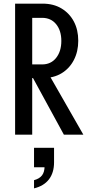

<svg xmlns="http://www.w3.org/2000/svg" viewBox="-20 -740 485 1055"><path d="M63 0V-720H214Q274 -720 318 -693.5Q362 -667 386 -621.5Q410 -576 410 -516Q410 -457 386 -410.5Q362 -364 318.5 -337.5Q275 -311 214 -311H132V-386H211Q260 -386 288.5 -422Q317 -458 317 -515Q317 -572 288.5 -607Q260 -642 211 -642H157V0ZM331 0 127 -374H224L438 0ZM167 295V250Q197 242 211 223.5Q225 205 225 173L260 179H167V72H277V152Q277 209 249 245.5Q221 282 167 295Z"/></svg>

Font: Instrument Sans Condensed Medium
Style: Regular
Weight: 500
Width: 3
Designer: Rodrigo Fuenzalida
Foundry: fragTYPE
Version: Version 1.000;gftools[0.9.28]